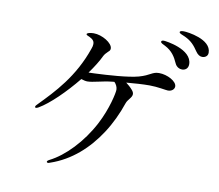

<svg xmlns="http://www.w3.org/2000/svg" viewBox="-87 -929 1174 1028"><g transform="rotate(10 500.0 -415.0)"><path d="M831 -825C819 -825 810 -823 810 -817C810 -809 826 -806 842 -798C878 -781 895 -761 916 -730C927 -714 939 -707 952 -707C962 -707 982 -713 982 -735C982 -809 851 -825 831 -825ZM735 -757C727 -757 721 -755 721 -749C721 -742 734 -737 746 -731C785 -711 803 -682 818 -648C827 -628 845 -622 857 -622C873 -622 890 -632 890 -656C890 -739 743 -757 735 -757ZM740 -582C702 -582 697 -562 636 -545C582 -530 471 -523 399 -520C387 -520 376 -519 367 -519C393 -555 415 -590 429 -620C433 -628 441 -638 451 -647C458 -653 462 -657 462 -666C462 -696 404 -731 358 -731C338 -731 321 -726 321 -720C321 -714 331 -712 339 -708C360 -698 366 -687 366 -674C366 -666 364 -657 360 -647C305 -487 208 -387 128 -305C122 -299 117 -294 117 -289C117 -286 119 -284 123 -284C126 -284 130 -286 136 -289C193 -322 271 -399 335 -478C347 -474 360 -471 368 -471C400 -471 444 -487 501 -493C505 -493 508 -494 512 -494C523 -483 530 -468 530 -454C530 -437 512 -349 466 -261C409 -152 322 -62 242 -22C231 -16 230 -13 230 -10C230 -7 233 -5 237 -5C239 -5 240 -5 248 -8C360 -46 447 -126 510 -223C544 -275 571 -333 591 -392C598 -413 621 -427 621 -446C621 -453 618 -460 611 -468C599 -482 587 -492 575 -501C621 -505 663 -508 701 -508C745 -508 791 -498 802 -498C824 -498 837 -512 837 -526C837 -554 785 -582 740 -582Z"/></g></svg>

Font: Shippori Mincho OTF
Style: Regular
Weight: 400
Designer: FONTDASU
Foundry: FONTDASU / Google Inc. / but / Adobe
Version: Version 3.300;hotconv 1.0.109;makeotfexe 2.5.65596